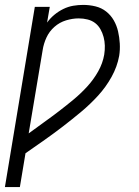

<svg xmlns="http://www.w3.org/2000/svg" viewBox="-46 -548 566 783"><path d="M-26 215 96 -520H157L146 -456Q159 -474 176 -488Q193 -502 212.5 -511.5Q232 -521 252.5 -524.5Q273 -528 293 -528Q319 -528 343.5 -522Q368 -516 387 -501Q406 -486 418 -465Q430 -444 435.5 -420Q441 -396 442.5 -370.5Q444 -345 440 -320Q432 -276 409 -234.5Q386 -193 354 -158Q322 -123 285.5 -92.5Q249 -62 212 -33.5Q175 -5 136 22.5Q97 50 58 77L35 215ZM71 -4Q102 -27 133.5 -49.5Q165 -72 195 -95Q225 -118 254.5 -142.5Q284 -167 310 -195.5Q336 -224 354.5 -257Q373 -290 379 -325Q382 -344 381.5 -362Q381 -380 376.5 -397Q372 -414 363.5 -429Q355 -444 342 -454Q329 -464 311.5 -468.5Q294 -473 275 -473Q250 -473 223.5 -465Q197 -457 176 -438.5Q155 -420 143.5 -395Q132 -370 128 -344Z"/></svg>

Font: Iosevka Light Oblique
Style: Regular
Weight: 300
Italic angle: -9°
Monospace: yes
Designer: Belleve Invis
Foundry: Belleve Invis
Version: Version 32.5.0; ttfautohint (v1.8.4)